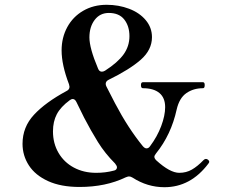

<svg xmlns="http://www.w3.org/2000/svg" viewBox="-20 -767 968 801"><path d="M853 -92Q853 -89 849 -84Q775 14 666 14Q595 14 533 -26Q525 -31 518 -31Q514 -31 504 -27Q421 13 312 13Q234 13 180.5 -11.5Q127 -36 100.5 -77Q74 -118 74 -167Q74 -237 122 -288.5Q170 -340 257 -387Q270 -393 270 -405Q270 -407 268 -415Q237 -496 237 -557Q237 -610 260.5 -653.5Q284 -697 327 -722Q370 -747 425 -747Q475 -747 518.5 -730.5Q562 -714 588 -683Q614 -652 614 -612Q614 -559 567.5 -518Q521 -477 433 -434Q421 -428 421 -417Q421 -412 424 -406L460 -336Q514 -233 576 -157Q584 -148 591 -148Q600 -148 606 -157Q636 -197 652.5 -241Q669 -285 669 -320Q669 -359 645 -379Q621 -399 576 -399Q568 -399 568 -412Q568 -424 576 -424H827Q834 -424 834 -412Q834 -399 827 -399Q787 -399 757.5 -378.5Q728 -358 717 -310Q694 -205 631 -127Q624 -118 624 -113Q624 -106 632 -98Q689 -46 728 -46Q757 -46 780.5 -59.5Q804 -73 829 -99Q834 -104 839 -104Q844 -104 848.5 -100Q853 -96 853 -92ZM353 -611Q353 -566 389 -481Q394 -468 405 -468Q411 -468 418 -472Q471 -506 495.5 -540Q520 -574 520 -616Q520 -658 498.5 -685.5Q477 -713 434 -713Q397 -713 375 -684Q353 -655 353 -611ZM454 -55Q461 -56 464.5 -60Q468 -64 468 -69Q468 -75 460 -85Q418 -127 388.5 -174.5Q359 -222 331 -276L299 -341Q293 -354 283 -354Q278 -354 271 -349Q233 -321 217 -290.5Q201 -260 201 -219Q201 -169 224 -129.5Q247 -90 288 -68Q329 -46 381 -46Q420 -46 454 -55Z"/></svg>

Font: Shippori Mincho B1
Style: Bold
Weight: 700
Designer: FONTDASU
Foundry: FONTDASU / Google Inc. / but / Adobe
Version: Version 3.110; ttfautohint (v1.8.3)